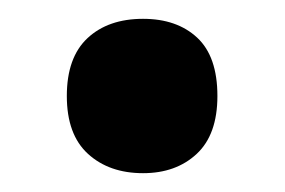

<svg xmlns="http://www.w3.org/2000/svg" viewBox="-20 -173 303 204"><path d="M51 -71Q51 -112 73 -132.5Q95 -153 132 -153Q168 -153 189.5 -133Q211 -113 211 -71Q211 -30 189 -9.5Q167 11 132 11Q96 11 73.5 -9.5Q51 -30 51 -71Z"/></svg>

Font: Noto Sans Myanmar UI Condensed
Style: Bold
Weight: 700
Width: 3
Designer: Monotype Design Team
Foundry: Monotype Imaging Inc.
Version: Version 2.103; ttfautohint (v1.8.4.7-5d5b)